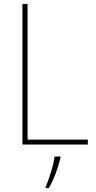

<svg xmlns="http://www.w3.org/2000/svg" viewBox="-20 -827 486 975"><path d="M94 -93V-807H120V-118H426V-93ZM287 -25Q278 13 263 53Q248 93 228 128H212V121Q220 104 229.5 76Q239 48 247 18.5Q255 -11 257 -32H287Z"/></svg>

Font: Noto Sans Kannada UI SemiCondensed Thin
Style: Regular
Weight: 100
Width: 4
Designer: Jelle Bosma - Monotype Design Team
Foundry: Monotype Imaging Inc.
Version: Version 2.005; ttfautohint (v1.8.4.7-5d5b)